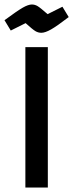

<svg xmlns="http://www.w3.org/2000/svg" viewBox="-23 -835 326 855"><path d="M0 0ZM190 -625V0H90V-625ZM91 -732 25 -699 -3 -745Q54 -787 78.5 -801Q103 -815 119 -815Q132 -815 144 -808Q156 -801 189 -772L255 -805L283 -759Q231 -719 204.5 -704Q178 -689 161 -689Q147 -689 134.5 -696.5Q122 -704 91 -732Z"/></svg>

Font: Changa
Style: Regular
Weight: 400
Designer: Eduardo Rodriguez Tunni
Foundry: Eduardo Rodriguez Tunni
Version: Version 2.002; ttfautohint (v1.5.10-5e6f)